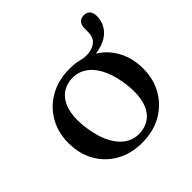

<svg xmlns="http://www.w3.org/2000/svg" viewBox="-163 -752 906 906"><g transform="rotate(-45 290.0 -299.5)"><path d="M559.5 -563.5Q559.5 -520.5 532.8 -489.2Q506 -458 456.8 -445.8Q407.5 -433.5 340.5 -448Q332.5 -449.5 328.5 -452.5Q324.5 -455.5 324.5 -460.5Q324.5 -466.5 329.2 -469.8Q334 -473 342 -471.5Q387.5 -462.5 417.2 -468.5Q447 -474.5 462 -492.2Q477 -510 477 -537V-563.5Q477 -585.5 488 -597.5Q499 -609.5 518.5 -609.5Q538.5 -609.5 549 -597.5Q559.5 -585.5 559.5 -563.5ZM291.5 -478.5Q364.5 -478.5 420.5 -447.2Q476.5 -416 507.8 -360.5Q539 -305 539 -232.5Q539 -162.5 507 -107.2Q475 -52 418.8 -20.2Q362.5 11.5 288 11.5Q215 11.5 159.2 -19.8Q103.5 -51 72 -106.5Q40.5 -162 40.5 -234Q40.5 -305 72.5 -360Q104.5 -415 160.8 -446.8Q217 -478.5 291.5 -478.5ZM326 -30Q367.5 -36 393.8 -64Q420 -92 428.8 -140Q437.5 -188 427 -253Q416 -318.5 391.5 -361.5Q367 -404.5 331.5 -423.8Q296 -443 253.5 -437Q212 -431 185.8 -402.8Q159.5 -374.5 150.8 -326.8Q142 -279 153 -214Q163.5 -149 188.2 -105.8Q213 -62.5 248.2 -43.2Q283.5 -24 326 -30Z"/></g></svg>

Font: Fraunces 20pt
Style: Regular
Weight: 400
Version: Version 1.000;[b76b70a41]